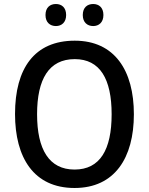

<svg xmlns="http://www.w3.org/2000/svg" viewBox="-20 -928 743 958"><path d="M207 -853C207 -816 230 -798 259 -798C287 -798 310 -816 310 -853C310 -891 287 -908 259 -908C230 -908 207 -891 207 -853ZM393 -853C393 -816 416 -798 445 -798C473 -798 496 -816 496 -853C496 -891 473 -908 445 -908C416 -908 393 -891 393 -853ZM648 -358C648 -576 552 -725 353 -725C152 -725 55 -587 55 -359C55 -142 148 10 352 10C552 10 648 -140 648 -358ZM165 -358C165 -533 224 -633 353 -633C479 -633 537 -534 537 -358C537 -181 479 -82 352 -82C225 -82 165 -182 165 -358Z"/></svg>

Font: Noto Sans Lao Looped SemiCondensed Medium
Style: Regular
Weight: 500
Width: 4
Designer: Mark Frömberg, Ben Mitchell
Foundry: The Fontpad Ltd
Version: Version 1.002